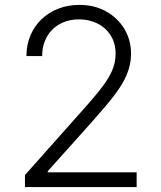

<svg xmlns="http://www.w3.org/2000/svg" viewBox="-20 -757 650 777"><path d="M318.5 -315.7Q353.7 -355.1 378.2 -385.3Q402.7 -415.5 418.1 -441.2Q433.6 -467 440.7 -490.6Q447.8 -514.2 447.8 -540.1Q447.8 -572.4 436.3 -598Q424.7 -623.6 404.7 -641.5Q384.6 -659.4 357.4 -669Q330.3 -678.6 299.4 -678.6Q266.3 -678.6 239 -667.8Q211.6 -657 191.9 -637.4Q172.2 -617.9 161.4 -590.6Q150.6 -563.2 150.6 -530.2H87Q87 -576 103.3 -614Q119.7 -652 148.3 -679.3Q176.8 -706.7 216.1 -721.9Q255.3 -737.2 301.1 -737.2Q362.2 -737.2 409.4 -710.9Q432.9 -697.8 451.5 -679.9Q470.2 -661.9 483.3 -640.1Q496.4 -618.3 503.4 -593Q510.3 -567.8 510.3 -540.1Q510.3 -516.7 505.7 -495.6Q501.1 -474.4 492.9 -454.7Q484.7 -435 473.4 -416.4Q462 -397.7 448.2 -378.9Q431.1 -355.5 407.5 -327.8Q383.9 -300.1 353.7 -265.6L173.3 -64.3V-59.7H533V0H81V-48.7Z"/></svg>

Font: Inter P Light
Style: Regular
Weight: 300
Designer: Rasmus Andersson
Foundry: rsms
Version: Version 3.018;git-588b23468